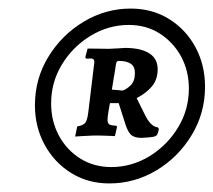

<svg xmlns="http://www.w3.org/2000/svg" viewBox="-20 -731 498 448"><path d="M61.5 -485.5Q61.5 -547.5 93 -598.7Q124.5 -650 175.5 -680.5Q226.5 -711 285 -711Q335.5 -711 374.7 -686.5Q413.9 -662 436.1 -620.8Q458.4 -579.5 458.4 -528.5Q458.4 -467 427.1 -415.5Q395.9 -364 345 -333.5Q294 -303 235 -303Q185 -303 145.8 -327.5Q106.5 -352 84 -393.5Q61.5 -435 61.5 -485.5ZM99.3 -489.5Q99.3 -448.4 117.5 -414.5Q135.8 -380.7 167.6 -360.9Q199.4 -341.2 239.5 -341.2Q287 -341.2 328.3 -366.2Q369.6 -391.3 395.2 -433.1Q420.7 -474.9 420.7 -524.5Q420.7 -565.6 402.5 -599.2Q384.2 -632.7 352.6 -652.8Q321.1 -672.8 280.5 -672.8Q233.5 -672.8 191.9 -647.8Q150.4 -622.7 124.8 -581.1Q99.3 -539.5 99.3 -489.5ZM160.2 -436.1Q174 -438.1 179 -444.6Q183.9 -451.2 186 -469.1L199 -576.5Q201 -587.5 199.3 -591Q197.5 -594.5 191.8 -594.5Q188.4 -594.5 185.4 -594.3Q182.5 -594 181.4 -594L178.9 -597.1L184.4 -617.7Q189.9 -617.7 203.1 -617.5Q216.4 -617.2 225.8 -617.2H236.4Q244.5 -617.7 256.3 -618.2Q268.2 -618.7 271.4 -619.2Q308.5 -619.2 328.2 -606.6Q347.9 -594.1 347.9 -569.7Q347.9 -544.9 334 -528.9Q320.2 -512.9 298.8 -502.1L317.7 -464.1Q323.9 -450.8 331.9 -442.5Q340 -434.3 348.2 -433.9L350.7 -430.3Q349.3 -421.9 347 -417.4Q344.8 -413 336.7 -411.6Q328.7 -410.2 309.8 -409.3Q295.3 -409.3 287.3 -415.2Q279.4 -421.1 273.3 -439L256.9 -490.4H236.5Q235 -482.6 232.9 -469.7Q230.9 -456.8 230.9 -452.1Q230.9 -443.1 235.4 -440.5Q239.9 -438 251.9 -437.5Q252.4 -436.5 252.6 -436Q252.9 -435.4 253 -434.4L248.1 -413.4Q248.1 -413.4 234.2 -414.1Q220.3 -414.8 210.3 -414.8H198.7Q185.7 -414.4 170.5 -413.4Q155.3 -412.4 155.3 -412.4ZM250.5 -580.9Q248.5 -565.7 245.7 -550.9Q243 -536.1 241 -521.8Q245.1 -521.8 252.6 -521Q260.1 -520.3 266.2 -519.7Q275.5 -522.7 285.2 -532.3Q294.8 -541.8 294.8 -560.8Q294.8 -575.7 285.1 -582.3Q275.4 -588.9 257.1 -588.9Q251.5 -588.9 250.5 -580.9Z"/></svg>

Font: Alegreya
Style: Italic
Weight: 400
Italic angle: -7°
Designer: Juan Pablo del Peral
Foundry: Huerta Tipografica
Version: Version 2.009